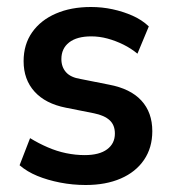

<svg xmlns="http://www.w3.org/2000/svg" viewBox="-20 -519 488 549"><path d="M225 10Q187.5 10 151.8 3Q116 -4 86.8 -16Q57.5 -28 36 -46.5L66 -124Q90.5 -109 116.5 -97.8Q142.5 -86.5 169.2 -81Q196 -75.5 222 -75.5Q264 -75.5 286.2 -92Q308.5 -108.5 308.5 -137Q308.5 -161.5 293.5 -175.2Q278.5 -189 249 -195L168.5 -211Q110 -222.5 78.8 -257Q47.5 -291.5 47.5 -344Q47.5 -392 72 -426.8Q96.5 -461.5 139.8 -480.2Q183 -499 240 -499Q272 -499 302 -492.5Q332 -486 358.8 -474.2Q385.5 -462.5 405.5 -443.5L373 -365.5Q355 -380.5 332.8 -391.5Q310.5 -402.5 287.2 -408.8Q264 -415 241 -415Q200 -415 177.8 -397.8Q155.5 -380.5 155.5 -350Q155.5 -327.5 168.8 -312.5Q182 -297.5 211 -293L291.5 -277Q353 -265.5 384.2 -231.5Q415.5 -197.5 415.5 -144Q415.5 -96.5 391.8 -61.8Q368 -27 325.2 -8.5Q282.5 10 225 10Z"/></svg>

Font: Nunito Sans 12pt ExtraLight SemiCondensed
Style: Regular
Weight: 200
Width: 4
Version: Version 3.101;gftools[0.9.27]